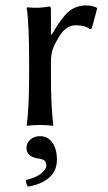

<svg xmlns="http://www.w3.org/2000/svg" viewBox="-20 -459 395 705"><path d="M127 41Q155.3 41 172.1 64.5Q189 87.9 189 127Q189 169.4 159.4 194.1Q129.9 218.8 83 226.1Q75.2 218.3 75.2 202.1Q109.9 194.3 129.9 179Q149.9 163.6 149.9 148.9Q149.9 135.3 142.3 129.9Q134.8 124.5 119.1 123Q77.1 115.7 77.1 84Q77.1 65.9 91.3 53.5Q105.5 41 127 41ZM167 -334 169.9 -332Q204.6 -392.1 231.2 -415.5Q257.8 -439 296.9 -439Q303.7 -439 308.3 -438.5Q313 -438 314.9 -437.5Q316.9 -437 323 -435.1Q329.1 -433.1 333 -432.1L336.9 -428.2L316.9 -354L309.1 -352.1Q293.9 -366.2 256.8 -366.2Q242.2 -366.2 227.1 -356.9Q211.9 -347.7 201.2 -331.1Q183.1 -302.7 175 -282Q167 -261.2 167 -231.9V-180.2Q167 -68.4 175.8 0L173.8 2.9Q155.3 0 127 0Q98.6 0 80.1 2.9L78.1 0Q86.9 -60.5 86.9 -180.2V-234.9Q86.9 -373.5 78.1 -429.2L80.1 -432.1Q122.6 -427.7 161.1 -435.1Q167 -435.1 167 -424.8Z"/></svg>

Font: Linux Biolinum G
Style: Regular
Weight: 400
Designer: Philipp H. Poll
Foundry: Philipp H. Poll
Version: Version 1.1.0 ; ttfautohint (v1.6)